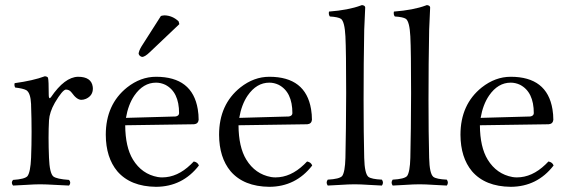

<svg xmlns="http://www.w3.org/2000/svg" viewBox="-20 -718 2213 748"><path d="M101.1 -312Q99.1 -356.4 82.5 -366.7Q69.8 -373.5 39.1 -377Q34.7 -385.3 37.1 -394Q108.9 -403.8 154.8 -420.9Q164.6 -419.9 167 -415Q169.9 -404.8 169.9 -348.1Q169.9 -335 174.3 -335.4Q176.8 -337.4 178.2 -338.9Q231.9 -418 284.2 -418.9Q335.9 -418.9 341.3 -379.9Q341.8 -376 341.8 -373Q341.8 -345.2 314.9 -333Q305.7 -329.1 296.9 -329.1Q279.3 -329.1 259.8 -356.4Q257.8 -359.4 256.8 -359.9Q249.5 -368.7 236.8 -369.1Q223.6 -368.2 193.8 -317.9Q172.9 -281.2 170.9 -249Q167.5 -186 170.9 -103Q173.3 -43.5 187.5 -30.8Q200.2 -20.5 249 -17.1Q258.3 -5.9 249 4.9Q231 4.4 197.8 2.4Q157.2 0 136.2 0Q115.2 0 79.1 2.4Q48.3 4.4 30.8 4.9Q21.5 -6.3 30.8 -17.1Q76.2 -20 86.9 -31.7Q98.6 -46.9 101.1 -103Q105 -202.1 101.1 -308.1Q101.1 -310.5 101.1 -312Z M606.9 -655.8Q613.3 -657.7 621.1 -658.2Q652.3 -657.2 675.8 -634.8L678.7 -624L564 -515.1Q544.9 -496.6 533.7 -496.1Q522.5 -499 520 -508.8Q521 -520 531.2 -537.1ZM470.7 -258.8 664.1 -264.2Q677.2 -266.6 677.7 -276.9Q677.7 -359.9 624 -387.7Q606.4 -396 587.9 -396Q538.1 -396 503.4 -345.7Q479.5 -310.5 470.7 -258.8ZM734.9 -88.9Q750.5 -85.9 754.9 -73.2Q690.9 9.3 587.9 9.8Q488.3 8.8 437 -50.8Q392.6 -104 392.1 -192.9Q392.1 -311 475.1 -377.4Q527.8 -418.9 587.9 -418.9Q729.5 -418.9 750.5 -292.5Q753.9 -272.5 753.9 -251Q752 -235.4 735.8 -233.9L467.8 -230Q468.3 -145 498 -96.2Q532.7 -39.6 594.7 -28.3Q603.5 -26.9 611.8 -26.9Q670.9 -26.9 723.1 -77.1Q729 -83 734.9 -88.9Z M912.1 -258.8 1105.5 -264.2Q1118.7 -266.6 1119.1 -276.9Q1119.1 -359.9 1065.4 -387.7Q1047.9 -396 1029.3 -396Q979.5 -396 944.8 -345.7Q920.9 -310.5 912.1 -258.8ZM1176.3 -88.9Q1191.9 -85.9 1196.3 -73.2Q1132.3 9.3 1029.3 9.8Q929.7 8.8 878.4 -50.8Q834 -104 833.5 -192.9Q833.5 -311 916.5 -377.4Q969.2 -418.9 1029.3 -418.9Q1170.9 -418.9 1191.9 -292.5Q1195.3 -272.5 1195.3 -251Q1193.4 -235.4 1177.2 -233.9L909.2 -230Q909.7 -145 939.5 -96.2Q974.1 -39.6 1036.1 -28.3Q1044.9 -26.9 1053.2 -26.9Q1112.3 -26.9 1164.6 -77.1Q1170.4 -83 1176.3 -88.9Z M1325.7 -103Q1328.1 -206.5 1328.6 -355Q1328.6 -518.1 1325.7 -576.2Q1322.8 -633.3 1308.6 -644.5Q1297.4 -651.9 1265.1 -653.8Q1259.3 -661.1 1261.7 -672.9Q1337.9 -678.7 1386.2 -696.8Q1388.7 -697.8 1390.1 -698.2Q1402.3 -696.8 1402.8 -689Q1402.8 -689 1398.9 -601.1Q1398.9 -599.6 1398.9 -599.1Q1396.5 -474.6 1396.5 -329.1Q1396.5 -198.7 1398.9 -103Q1400.4 -41 1415.5 -28.8Q1427.7 -20 1467.8 -18.1Q1476.1 -6.3 1467.8 4.9Q1449.2 4.4 1419.9 2.4Q1384.3 0 1361.6 0Q1338.9 0 1303.7 2.4Q1274.4 4.4 1256.8 4.9Q1248.5 -6.8 1256.8 -18.1Q1302.2 -20.5 1313 -32.2Q1324.2 -47.9 1325.7 -103Z M1578.6 -103Q1581.1 -206.5 1581.5 -355Q1581.5 -518.1 1578.6 -576.2Q1575.7 -633.3 1561.5 -644.5Q1550.3 -651.9 1518.1 -653.8Q1512.2 -661.1 1514.6 -672.9Q1590.8 -678.7 1639.2 -696.8Q1641.6 -697.8 1643.1 -698.2Q1655.3 -696.8 1655.8 -689Q1655.8 -689 1651.9 -601.1Q1651.9 -599.6 1651.9 -599.1Q1649.4 -474.6 1649.4 -329.1Q1649.4 -198.7 1651.9 -103Q1653.3 -41 1668.5 -28.8Q1680.7 -20 1720.7 -18.1Q1729 -6.3 1720.7 4.9Q1702.1 4.4 1672.9 2.4Q1637.2 0 1614.5 0Q1591.8 0 1556.6 2.4Q1527.3 4.4 1509.8 4.9Q1501.5 -6.8 1509.8 -18.1Q1555.2 -20.5 1565.9 -32.2Q1577.1 -47.9 1578.6 -103Z M1852.5 -258.8 2045.9 -264.2Q2059.1 -266.6 2059.6 -276.9Q2059.6 -359.9 2005.9 -387.7Q1988.3 -396 1969.7 -396Q1919.9 -396 1885.3 -345.7Q1861.3 -310.5 1852.5 -258.8ZM2116.7 -88.9Q2132.3 -85.9 2136.7 -73.2Q2072.8 9.3 1969.7 9.8Q1870.1 8.8 1818.8 -50.8Q1774.4 -104 1773.9 -192.9Q1773.9 -311 1856.9 -377.4Q1909.7 -418.9 1969.7 -418.9Q2111.3 -418.9 2132.3 -292.5Q2135.7 -272.5 2135.7 -251Q2133.8 -235.4 2117.7 -233.9L1849.6 -230Q1850.1 -145 1879.9 -96.2Q1914.6 -39.6 1976.6 -28.3Q1985.4 -26.9 1993.7 -26.9Q2052.7 -26.9 2105 -77.1Q2110.8 -83 2116.7 -88.9Z"/></svg>

Font: Linux Libertine Display O
Style: Regular
Weight: 400
Designer: Philipp H. Poll
Foundry: Philipp H. Poll
Version: Version 5.0.9